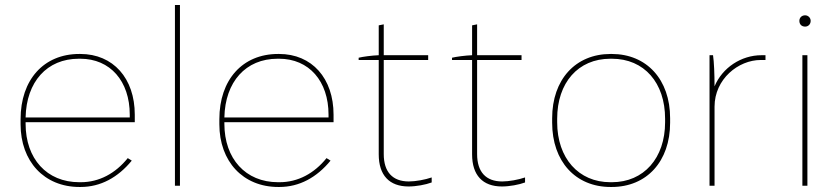

<svg xmlns="http://www.w3.org/2000/svg" viewBox="-20 -740 3332 765"><path d="M297 5H301C381 5 450 -33 505 -100L489 -110C440 -49 375 -14 302 -14H296C166 -14 82 -108 82 -247V-253H517V-283C517 -428 431 -525 300 -525H296C154 -525 62 -422 62 -265V-245C62 -97 156 5 297 5ZM82 -272C85 -414 167 -506 294 -506H300C419 -506 497 -417 497 -283V-272Z M677 0H697V-720H677Z M1089 5H1093C1173 5 1242 -33 1297 -100L1281 -110C1232 -49 1167 -14 1094 -14H1088C958 -14 874 -108 874 -247V-253H1309V-283C1309 -428 1223 -525 1092 -525H1088C946 -525 854 -422 854 -265V-245C854 -97 948 5 1089 5ZM874 -272C877 -414 959 -506 1086 -506H1092C1211 -506 1289 -417 1289 -283V-272Z M1608 3C1638 3 1676 -4 1700 -13V-33C1674 -24 1636 -17 1609 -17C1544 -17 1509 -55 1509 -126V-501H1686V-520H1509V-643L1489 -639V-520C1462 -519 1425 -514 1409 -510V-501H1489V-125C1489 -42 1531 3 1608 3Z M1980 3C2010 3 2048 -4 2072 -13V-33C2046 -24 2008 -17 1981 -17C1916 -17 1881 -55 1881 -126V-501H2058V-520H1881V-643L1861 -639V-520C1834 -519 1797 -514 1781 -510V-501H1861V-125C1861 -42 1903 3 1980 3Z M2413 5H2417C2557 5 2650 -97 2650 -251V-269C2650 -423 2557 -525 2417 -525H2413C2273 -525 2180 -423 2180 -269V-251C2180 -97 2273 5 2413 5ZM2412 -14C2285 -14 2200 -110 2200 -253V-267C2200 -410 2283 -506 2412 -506H2418C2547 -506 2630 -410 2630 -267V-253C2630 -110 2545 -14 2418 -14Z M2807 0H2827V-315C2827 -425 2922 -501 3011 -501C3014 -501 3027 -501 3030 -501V-520H3014C2933 -520 2858 -470 2827 -396C2827 -444 2825 -493 2821 -520H2807Z M3188 -634C3200 -634 3210 -643 3210 -657C3210 -669 3200 -679 3188 -679C3174 -679 3165 -669 3165 -657C3165 -643 3174 -634 3188 -634ZM3177 0H3197V-520H3177Z"/></svg>

Font: Fixel Text Thin
Style: Regular
Weight: 100
Width: 4
Designer: AlfaBravo + MacPaw
Foundry: Kyrylo Tkachov, Marchela Mozhyna, Serhii Makarenko, Maria Weinstein, Zakhar Kryvoshyya
Version: Version 1.211